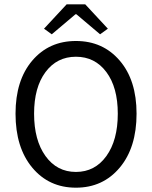

<svg xmlns="http://www.w3.org/2000/svg" viewBox="-20 -858 704 890"><path d="M52 -331Q52 -486 129.5 -577Q207 -668 332 -668Q457 -668 535 -577Q613 -486 613 -331Q613 -174 535 -81Q457 12 332 12Q207 12 129.5 -81Q52 -174 52 -331ZM526 -331Q526 -453 473 -524Q420 -595 332 -595Q244 -595 191 -524Q138 -453 138 -331Q138 -208 191 -134.5Q244 -61 332 -61Q420 -61 473 -134.5Q526 -208 526 -331ZM184 -725 289 -838H375L480 -725L444 -699L334 -792H330L220 -699Z"/></svg>

Font: Toshiba Sans
Style: Regular
Weight: 400
Designer: Paul D. Hunt
Foundry: Toshiba Corporation
Version: Version 2.020;PS 2.0;hotconv 1.0.86;makeotf.lib2.5.63406